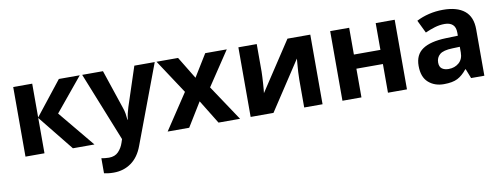

<svg xmlns="http://www.w3.org/2000/svg" viewBox="-64 -900 3880 1483"><g transform="rotate(-10 1876.0 -158.5)"><path d="M436 -546H600L384 -284L619 0H450L227 -277V0H78V-546H227V-281Z M619 -546H782L885 -239Q893 -217 897 -193.5Q901 -170 903 -144H906Q909 -170 914.5 -193.5Q920 -217 927 -239L1028 -546H1188L957 70Q926 155 866.5 197.5Q807 240 729 240Q704 240 685.5 237.5Q667 235 653 232V114Q664 116 679.5 118Q695 120 712 120Q759 120 786.5 91.5Q814 63 827 23L836 -4Z M1378 -279 1202 -546H1371L1477 -372L1584 -546H1753L1575 -279L1761 0H1592L1477 -187L1362 0H1193Z M1988 -546V-330Q1988 -313 1986.5 -288Q1985 -263 1983.5 -237Q1982 -211 1980 -191Q1978 -171 1977 -163L2229 -546H2408V0H2264V-218Q2264 -245 2266 -277.5Q2268 -310 2270.5 -338.5Q2273 -367 2274 -382L2023 0H1844V-546Z M2713 -546V-336H2921V-546H3070V0H2921V-225H2713V0H2564V-546Z M3450 -557Q3560 -557 3618.5 -509.5Q3677 -462 3677 -364V0H3573L3544 -74H3540Q3505 -30 3466 -10Q3427 10 3359 10Q3286 10 3238 -32.5Q3190 -75 3190 -163Q3190 -250 3251 -291.5Q3312 -333 3434 -337L3529 -340V-364Q3529 -407 3506.5 -427Q3484 -447 3444 -447Q3404 -447 3366 -435.5Q3328 -424 3290 -407L3241 -508Q3285 -531 3338.5 -544Q3392 -557 3450 -557ZM3529 -253 3471 -251Q3399 -249 3371 -225Q3343 -201 3343 -162Q3343 -128 3363 -113.5Q3383 -99 3415 -99Q3463 -99 3496 -127.5Q3529 -156 3529 -208Z"/></g></svg>

Font: Noto IKEA Latin
Style: Bold
Weight: 700
Designer: Monotype Design Team
Foundry: Monotype Imaging Inc.
Version: Version 1.0